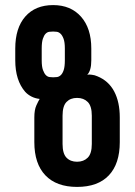

<svg xmlns="http://www.w3.org/2000/svg" viewBox="-20 -728 531 755"><path d="M341 -273Q341 -311 325 -327Q309 -343 283 -343Q257 -343 241.5 -327Q226 -311 226 -273V-162Q226 -124 241.5 -108Q257 -92 283 -92Q309 -92 325 -108Q341 -124 341 -162ZM189 -424Q196 -424 204 -425Q212 -426 219 -432.5Q226 -439 230.5 -452.5Q235 -466 235 -491V-537Q235 -562 230 -575.5Q225 -589 218 -595.5Q211 -602 203 -603Q195 -604 189 -604Q182 -604 174 -603Q166 -602 159.5 -595.5Q153 -589 148.5 -575.5Q144 -562 144 -537V-491Q144 -466 149 -452.5Q154 -439 160.5 -432.5Q167 -426 175 -425Q183 -424 189 -424ZM363 -428Q407 -410 429 -368.5Q451 -327 451 -266V-169Q451 -84 408 -38.5Q365 7 283 7Q202 7 158.5 -38.5Q115 -84 115 -169V-266Q115 -296 123 -313.5Q131 -331 136 -339Q118 -341 103.5 -348.5Q89 -356 79 -367Q40 -412 40 -491V-537Q40 -618 79.5 -663Q119 -708 189 -708Q258 -708 298.5 -662.5Q339 -617 339 -537V-491Q339 -450 323 -434Q327 -435 331 -435Q336 -435 341 -434Q352 -433 363 -428Z"/></svg>

Font: Bebas Neue Bold
Style: Regular
Weight: 700
Designer: Ryoichi Tsunekawa & LGV (GE)
Foundry: Free Software Foundation, Inc.
Version: Version 1.003 August 13, 2016